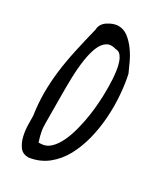

<svg xmlns="http://www.w3.org/2000/svg" viewBox="-147 -608 561 665"><g transform="rotate(30 133.5 -275.5)"><path d="M24.4 -133.8Q17.6 -178.7 17.6 -221.2Q17.6 -263.7 22.9 -307.6Q28.3 -351.6 38.6 -398.9Q48.8 -446.3 62.5 -501Q62.5 -511.7 68.4 -521Q74.2 -530.3 84 -536.6Q93.8 -543 104.5 -546.9Q115.2 -550.8 125 -550.8Q146.5 -550.8 164.1 -537.1Q181.6 -523.4 195.8 -503.9Q210 -484.4 220.2 -462.4Q230.5 -440.4 237.3 -424.8Q245.1 -390.6 248.5 -347.2Q252 -303.7 249 -258.8Q246.1 -213.9 235.4 -170.4Q224.6 -127 205.1 -90.8Q185.5 -54.7 154.8 -30.3Q124 -5.9 82 0Q59.6 0 47.9 -15.1Q36.1 -30.3 30.8 -52.2Q25.4 -74.2 24.9 -96.7Q24.4 -119.1 24.4 -133.8ZM74.2 -136.7Q74.2 -127 74.7 -118.2Q75.2 -109.4 76.7 -101.1Q78.1 -92.8 80.6 -83.5Q83 -74.2 86.9 -62.5H92.8Q116.2 -62.5 132.8 -78.1Q149.4 -93.8 161.1 -118.7Q172.9 -143.6 180.7 -174.3Q188.5 -205.1 192.9 -234.9Q197.3 -264.6 198.7 -290.5Q200.2 -316.4 200.2 -332V-351.6Q200.2 -364.3 199.2 -380.4Q198.2 -396.5 195.8 -413.6Q193.4 -430.7 188.5 -444.8Q183.6 -459 175.8 -467.8Q168 -476.6 155.3 -476.6Q133.8 -483.4 118.7 -473.6Q103.5 -463.9 94.2 -440.9Q85 -418 80.1 -384.8Q75.2 -351.6 74.2 -311.5Q73.2 -271.5 73.7 -226.6Q74.2 -181.6 74.2 -136.7Z"/></g></svg>

Font: Shadows Into Light
Style: Regular
Weight: 400
Designer: Kimberly Geswein
Foundry: Kimberly Geswein
Version: Version 001.000